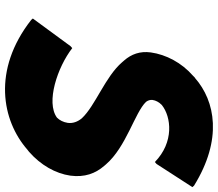

<svg xmlns="http://www.w3.org/2000/svg" viewBox="-74 -814 911 804"><g transform="rotate(90 382.0 -412.5)"><path d="M182 -259 174 -252 58 -94 64 -87C274 77 486 35 607 -71L616 -78C672 -127 707 -189 716 -251C724 -311 707 -356 675 -393L669 -400C596 -485 452 -521 407 -568C401 -576 398 -585 399 -595C401 -609 408 -622 420 -634C470 -674 576 -686 659 -605L667 -612L764 -762L758 -769C564 -889 404 -858 307 -773L305 -772L298 -765C243 -717 209 -652 200 -588C194 -543 207 -507 234 -476L235 -475L241 -468C302 -397 423 -356 476 -299C490 -282 498 -262 495 -240C492 -221 484 -206 473 -195C409 -148 262 -197 182 -259Z"/></g></svg>

Font: Hussar Woodtype
Style: BlkObl
Weight: 900
Foundry: Cannot Into Space Fonts
Version: Version 1.07